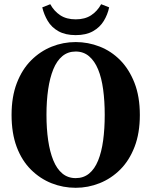

<svg xmlns="http://www.w3.org/2000/svg" viewBox="-20 -875 719 913"><path d="M340 18Q280 18 225.5 -3.5Q171 -25 127.5 -68Q84 -111 59.5 -176Q35 -241 35 -329Q35 -415 60 -480Q85 -545 128 -588Q171 -631 225.5 -653Q280 -675 340 -675Q399 -675 454 -653.5Q509 -632 551.5 -589Q594 -546 619.5 -481Q645 -416 645 -328Q645 -242 620 -177Q595 -112 552 -69Q509 -26 454 -4Q399 18 340 18ZM340 -28Q377 -28 403.5 -49.5Q430 -71 446.5 -111.5Q463 -152 470.5 -207.5Q478 -263 478 -329Q478 -394 470.5 -449.5Q463 -505 446.5 -545Q430 -585 403.5 -607.5Q377 -630 340 -630Q303 -630 276.5 -608Q250 -586 233.5 -545.5Q217 -505 209 -450Q201 -395 201 -329Q201 -263 209 -208Q217 -153 233.5 -112.5Q250 -72 276.5 -50Q303 -28 340 -28ZM181 -840 219 -855Q237 -822 266.5 -802.5Q296 -783 340 -783Q384 -783 413.5 -802.5Q443 -822 461 -855L499 -840Q492 -806 473.5 -775.5Q455 -745 422 -726.5Q389 -708 340 -708Q291 -708 258 -726.5Q225 -745 207 -775.5Q189 -806 181 -840Z"/></svg>

Font: Source Serif 4 36pt
Style: Bold
Weight: 700
Designer: Frank Grießhammer
Foundry: Adobe Systems Incorporated
Version: Version 4.004;hotconv 1.0.116;makeotfexe 2.5.65601